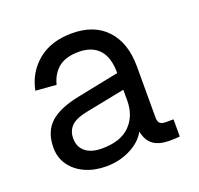

<svg xmlns="http://www.w3.org/2000/svg" viewBox="-102 -654 805 777"><g transform="rotate(-20 300.0 -265.0)"><path d="M230 12Q180 12 140 -6Q100 -24 77 -56.5Q54 -89 54 -132Q54 -200 94.5 -237.5Q135 -275 222 -292L400 -328Q400 -396 369.5 -429Q339 -462 282 -462Q227 -462 196 -437.5Q165 -413 153 -367L64 -374Q79 -449 135.5 -495.5Q192 -542 282 -542Q378 -542 431 -484.5Q484 -427 484 -326V-106Q484 -88 492 -81Q500 -74 516 -74H550V0Q534 2 506 2Q462 2 436.5 -16Q411 -34 403 -75Q382 -36 334.5 -12Q287 12 230 12ZM238 -62Q319 -62 359.5 -103Q400 -144 400 -210V-256L238 -224Q184 -214 163 -193.5Q142 -173 142 -140Q142 -103 167.5 -82.5Q193 -62 238 -62Z"/></g></svg>

Font: Geist Mono
Style: Regular
Weight: 400
Monospace: yes
Designer: Basement.studio, Andrés Briganti, Mateo Zaragoza
Foundry: Basement.studio, Vercel, Andrés Briganti, Guido Ferreyra, Mateo Zaragoza
Version: Version 1.500; ttfautohint (v1.8.4.7-5d5b)